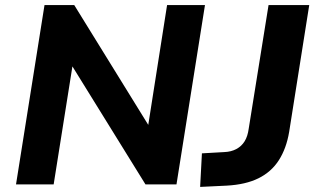

<svg xmlns="http://www.w3.org/2000/svg" viewBox="-20 -725 1246 755"><path d="M43 0 155 -705H272L571 -221H561L637 -705H786L674 0H552L256 -478H267L191 0ZM767 10 774 -122 862 -127Q889 -128 909.5 -139Q930 -150 942 -169.5Q954 -189 958 -219L1036 -705H1196L1117 -206Q1106 -141 1076.5 -95Q1047 -49 996.5 -24Q946 1 871 5Z"/></svg>

Font: Nunito Sans 9pt ExtraBold
Style: Italic
Weight: 800
Italic angle: -9°
Version: Version 3.101;gftools[0.9.27]